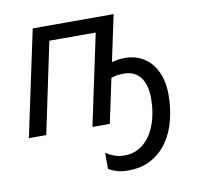

<svg xmlns="http://www.w3.org/2000/svg" viewBox="-85 -625 991 958"><g transform="rotate(-10 411.0 -145.5)"><path d="M142 -536H552L502 -302Q518 -306 534 -308.5Q550 -311 570 -311Q608 -311 641 -297Q674 -283 698.5 -256Q723 -229 737.5 -188Q752 -147 752 -93Q752 -27 736.5 34.5Q721 96 689 142.5Q657 189 607.5 217Q558 245 490 245Q457 245 434 238.5Q411 232 390 220V138Q410 151 432.5 159.5Q455 168 485 168Q526 168 559 148.5Q592 129 615 94.5Q638 60 650.5 12.5Q663 -35 663 -90Q663 -159 634 -197Q605 -235 548 -235Q532 -235 516 -232.5Q500 -230 486 -225L438 0H350L448 -461H213L116 0H28Z"/></g></svg>

Font: BC Sans
Style: Italic
Weight: 400
Italic angle: -12°
Designer: Monotype Design Team
Designer: Province of B.C.
Foundry: Monotype Imaging Inc.
Version: Version 2.000;GOOG;noto-source:20170915:90ef993387c0